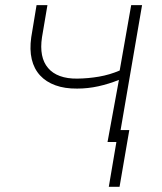

<svg xmlns="http://www.w3.org/2000/svg" viewBox="-20 -548 627 741"><path d="M437.5 0 528.3 -528.3H486.3L441.9 -275.9Q403.3 -259.3 361.8 -252.2Q320.3 -245.1 278.3 -244.6Q239.7 -244.1 211.2 -254.6Q182.6 -265.1 165.5 -285.6Q147.9 -306.2 142.1 -335.9Q136.2 -365.7 142.1 -404.3L163.1 -528.3H121.1L100.6 -404.3Q93.8 -356.4 102.5 -319.3Q111.3 -282.2 134.8 -256.8Q157.7 -231.9 193.8 -218.8Q230 -205.6 277.8 -206.1Q319.3 -206.1 359.9 -215.1Q400.4 -224.1 439 -239.7L395 0ZM441.4 172.9 479 -45.9H437L399.9 172.9Z"/></svg>

Font: Roboto Mono ExtraLight
Style: Italic
Weight: 250
Italic angle: -10°
Monospace: yes
Designer: Google
Version: Version 3.000